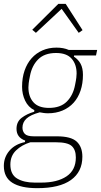

<svg xmlns="http://www.w3.org/2000/svg" viewBox="-35 -768 526 1000"><path d="M394 48Q394 127 334.5 169.5Q275 212 159 212Q74 212 29.5 184Q-15 156 -15 96Q-15 51 14 17Q43 -17 95 -28L96 -36Q51 -52 51 -97Q51 -134 78 -154.5Q105 -175 143 -186L144 -194Q112 -210 96 -243.5Q80 -277 80 -316Q80 -363 93 -400.5Q106 -438 129.5 -464.5Q153 -491 186 -505.5Q219 -520 259 -520Q296 -520 323 -508H471L465 -479H351L350 -473Q373 -458 385 -435.5Q397 -413 397 -378Q397 -333 384.5 -296Q372 -259 348.5 -233Q325 -207 291 -192.5Q257 -178 215 -178Q203 -178 193 -179.5Q183 -181 172 -183Q124 -170 103 -150.5Q82 -131 82 -103Q82 -84 94 -71Q106 -58 141 -58H261Q335 -58 364.5 -30.5Q394 -3 394 48ZM220 -206Q280 -206 313 -239Q346 -272 356 -326Q361 -350 362.5 -363.5Q364 -377 364 -385Q364 -433 338 -462.5Q312 -492 257 -492Q197 -492 164 -459Q131 -426 121 -372Q116 -348 114.5 -334.5Q113 -321 113 -313Q113 -265 139 -235.5Q165 -206 220 -206ZM360 52Q360 12 338.5 -7.5Q317 -27 256 -27H123Q78 -13 48.5 15.5Q19 44 19 89Q19 141 54.5 162Q90 183 145 183H181Q263 183 311.5 150.5Q360 118 360 52ZM307 -748 395 -611 375 -597 286 -722 152 -597 133 -613 269 -748Z"/></svg>

Font: IBM Plex Sans Condensed ExtraLight
Style: Italic
Weight: 200
Width: 3
Italic angle: -11°
Designer: Mike Abbink, Paul van der Laan, Pieter van Rosmalen
Foundry: Bold Monday
Version: Version 1.3